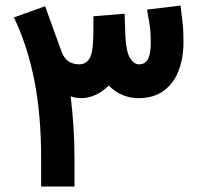

<svg xmlns="http://www.w3.org/2000/svg" viewBox="-20 -682 729 702"><path d="M130.4 -101.6Q130.4 -266.6 104.5 -393.3Q78.6 -520 30.8 -618.2L145 -659.2Q159.7 -617.7 174.8 -576.4Q189.9 -535.2 205.1 -493.2Q221.7 -446.8 270 -446.8Q294.9 -446.8 307.9 -469.2Q320.8 -491.7 321.3 -557.1Q321.3 -573.7 321.5 -589.8Q321.8 -606 321.8 -622.6L435.5 -631.8Q436 -614.3 436.8 -596.7Q437.5 -579.1 438 -561Q440.4 -493.7 455.1 -470.2Q469.7 -446.8 487.8 -446.8Q511.7 -446.8 521.5 -466.8Q531.2 -486.8 531.2 -524.4Q531.2 -566.4 526.9 -592.8Q522.5 -619.1 517.6 -647L640.1 -661.6Q643.6 -631.8 647.2 -602.3Q650.9 -572.8 650.9 -527.3Q650.9 -471.2 633.5 -424.8Q616.2 -378.4 579.6 -350.8Q543 -323.2 485.8 -323.2Q424.3 -323.2 377.4 -369.1Q354 -345.7 328.1 -334.5Q302.2 -323.2 277.3 -323.2Q267.6 -323.2 257.6 -324.7Q247.6 -326.2 238.3 -330.1Q245.6 -270 249 -212.6Q252.4 -155.3 252.4 -100.1V0H130.4Z"/></svg>

Font: Vazir UI
Style: Bold-UI
Weight: 700
Designer: Saber Rastikerdar
Foundry: Saber Rastikerdar
Version: Version 30.1.0